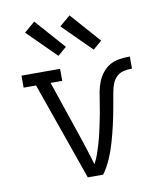

<svg xmlns="http://www.w3.org/2000/svg" viewBox="-86 -841 771 911"><g transform="rotate(-10 300.0 -386.0)"><path d="M263 0 97 -472H37V-530H223V-472H167L267 -177Q277 -147 286.5 -116.5Q296 -86 305 -56Q317 -78 325 -101Q333 -124 340 -148Q347 -172 352.5 -196Q358 -220 363 -244Q368 -268 372.5 -292Q377 -316 380.5 -340.5Q384 -365 388.5 -389.5Q393 -414 402 -437Q411 -460 426.5 -479.5Q442 -499 463 -511Q484 -523 509 -526.5Q534 -530 559 -530V-472Q539 -472 519 -467.5Q499 -463 484.5 -449Q470 -435 463 -416Q456 -397 452.5 -377.5Q449 -358 445.5 -338.5Q442 -319 438.5 -299.5Q435 -280 431 -260.5Q427 -241 422.5 -221.5Q418 -202 413 -182.5Q408 -163 402.5 -144Q397 -125 390.5 -106.5Q384 -88 376 -69.5Q368 -51 358.5 -33.5Q349 -16 337 0ZM396 -592 259 -728 311 -772 438 -628ZM226 -592 89 -728 141 -772 268 -628Z"/></g></svg>

Font: Iosevka Slab Light Extended
Style: Regular
Weight: 300
Width: 7
Monospace: yes
Designer: Belleve Invis
Foundry: Belleve Invis
Version: Version 11.1.0; ttfautohint (v1.8.3)